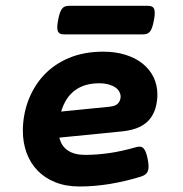

<svg xmlns="http://www.w3.org/2000/svg" viewBox="-20 -643 640 673"><path d="M188 -160.6Q195.3 -130.4 218.3 -115.2Q241.2 -100.1 278.3 -100.1Q317.9 -100.1 361.6 -106.2Q405.3 -112.3 456.5 -127Q464.8 -129.4 471.2 -128.9Q477.5 -128.4 482.4 -123.8Q487.3 -119.1 491 -109.9Q494.6 -100.6 497.6 -85.9Q500.5 -70.8 500.7 -60.3Q501 -49.8 498 -42.7Q495.1 -35.6 489 -31.2Q482.9 -26.9 473.6 -23.9Q421.9 -7.8 366.7 1.5Q311.5 10.7 258.8 10.7Q210.9 10.7 173.8 -4.2Q136.7 -19 111.6 -45.2Q86.4 -71.3 73.2 -107.2Q60.1 -143.1 60.1 -185.1Q60.1 -210.4 64.5 -236.1Q68.8 -261.7 77.6 -286.4Q86.4 -311 99.9 -334Q113.3 -356.9 131.3 -377Q168.5 -417.5 221.4 -439.7Q274.4 -461.9 341.8 -461.9Q384.8 -461.9 419.9 -450.9Q455.1 -439.9 480 -419.9Q504.9 -399.9 518.3 -372.3Q531.7 -344.7 531.7 -311Q531.7 -292.5 526.9 -271.2Q522 -250 509.8 -231.9Q495.6 -210.9 470.7 -198.7Q445.8 -186.5 409.2 -182.6ZM327.1 -351.1Q276.9 -351.1 243.2 -326.7Q209.5 -302.2 194.3 -252L364.7 -269Q386.7 -271.5 394.8 -281.7Q402.8 -292 402.8 -304.7Q402.8 -313 398.4 -321.3Q394 -329.6 384.8 -336.2Q375.5 -342.8 361.1 -346.9Q346.7 -351.1 327.1 -351.1ZM497.6 -622.6Q505.9 -622.6 511.2 -620.6Q516.6 -618.7 519.5 -613Q522.5 -607.4 522.5 -597.7Q522.5 -587.9 519.5 -572.3Q516.6 -556.6 513.2 -546.9Q509.8 -537.1 505.1 -531.7Q500.5 -526.4 494.4 -524.4Q488.3 -522.5 480 -522.5H205.6Q197.3 -522.5 191.9 -524.4Q186.5 -526.4 183.6 -531.7Q180.7 -537.1 180.7 -546.9Q180.7 -556.6 183.6 -572.3Q186.5 -587.9 189.9 -597.7Q193.4 -607.4 198 -613Q202.6 -618.7 208.7 -620.6Q214.8 -622.6 223.1 -622.6Z"/></svg>

Font: Courier Prime
Style: Bold Italic
Weight: 700
Monospace: yes
Designer: Alan Dague-Greene
Foundry: Quote-Unquote Apps
Version: Version 1.202